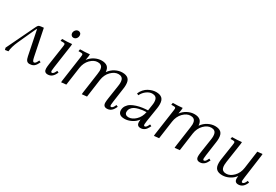

<svg xmlns="http://www.w3.org/2000/svg" viewBox="38 -1430 3235 2251"><g transform="rotate(30 1655.5 -304.5)"><path d="M27.8 -19 210 -397.9Q222.2 -423.8 231 -431.4Q239.7 -439 264.2 -441.9L299.8 -445.8L372.1 -90.8Q378.9 -57.6 385.7 -46.4Q392.6 -35.2 400.9 -35.2Q419.9 -35.2 435.1 -64.9L445.8 -86.9L469.2 -76.2L458 -54.2Q439.9 -19 417.2 -6.1Q394.5 6.8 365.2 6.8Q340.3 6.8 326.4 -9.5Q312.5 -25.9 305.2 -64L237.8 -396Q233.4 -390.6 225.1 -374L121.1 -146Q83 -62 78.1 1Q60.1 2.4 35.2 7.8Z M545.9 -411.1 550.8 -439Q619.6 -439 682.6 -445.8L680.7 -418L635.7 -104Q630.9 -68.8 630.9 -58.1Q630.9 -35.2 643.6 -35.2Q662.6 -35.2 677.7 -64.9L689 -86.9L711.9 -76.2L700.7 -54.2Q669.4 6.8 610.8 6.8Q561 6.8 561 -47.9Q561 -71.8 565.9 -105L604 -363.8Q606.9 -380.9 606.9 -391.1Q606.9 -402.8 600.6 -407Q594.2 -411.1 576.7 -411.1ZM617.7 -558.1Q617.7 -581.5 633.1 -599.4Q648.4 -617.2 670.9 -617.2Q687 -617.2 698.5 -606.2Q710 -595.2 710 -576.2Q710 -551.3 694.8 -534.2Q679.7 -517.1 655.8 -517.1Q639.6 -517.1 628.7 -529.8Q617.7 -542.5 617.7 -558.1Z M788.6 -411.1 793.5 -439Q860.4 -439 923.3 -445.8L921.4 -418L912.6 -363.8Q942.9 -404.8 989 -428.5Q1035.2 -452.1 1081.5 -452.1Q1130.9 -452.1 1158 -430.2Q1185.1 -408.2 1188.5 -357.9Q1221.2 -404.3 1268.1 -428.2Q1314.9 -452.1 1361.3 -452.1Q1414.1 -452.1 1441.2 -427.5Q1468.3 -402.8 1468.3 -345.2Q1468.3 -320.3 1464.4 -294.9L1437.5 -104Q1432.6 -68.8 1432.6 -58.1Q1432.6 -35.2 1445.3 -35.2Q1464.4 -35.2 1479.5 -64.9L1490.2 -86.9L1513.7 -76.2L1502.4 -54.2Q1471.2 6.8 1412.6 6.8Q1362.3 6.8 1362.3 -47.9Q1362.3 -68.4 1367.7 -105L1395.5 -290Q1399.4 -313 1399.4 -334Q1399.4 -358.9 1393.6 -375.5Q1387.7 -392.1 1376.7 -399.9Q1365.7 -407.7 1355.2 -410.4Q1344.7 -413.1 1330.6 -413.1Q1279.8 -413.1 1232.9 -366Q1186 -318.8 1175.3 -244.1L1141.6 0L1074.7 6.8L1076.7 -17.1L1115.2 -290Q1119.6 -324.2 1119.6 -334Q1119.6 -358.9 1113.8 -375.5Q1107.9 -392.1 1096.9 -399.9Q1085.9 -407.7 1075.2 -410.4Q1064.5 -413.1 1050.3 -413.1Q999.5 -413.1 952.9 -366Q906.2 -318.8 895.5 -244.1L861.3 0L794.4 6.8L796.4 -17.1L845.7 -363.8Q848.6 -380.9 848.6 -391.1Q848.6 -402.8 842.3 -407Q835.9 -411.1 818.4 -411.1Z M1564.5 -61Q1564.5 -94.7 1582.3 -121.8Q1600.1 -148.9 1627.9 -165.8Q1655.8 -182.6 1693.6 -194.3Q1731.4 -206.1 1767.8 -211.2Q1804.2 -216.3 1842.3 -217.8L1853 -290Q1857.4 -315.4 1857.4 -334Q1857.4 -358.9 1851.6 -375.5Q1845.7 -392.1 1834.7 -399.9Q1823.7 -407.7 1813 -410.4Q1802.2 -413.1 1788.1 -413.1Q1751.5 -413.1 1714.1 -386.2Q1676.8 -359.4 1654.3 -314L1631.3 -325.2Q1644 -357.9 1667 -383.5Q1689.9 -409.2 1716.6 -423.6Q1743.2 -438 1769.3 -445.1Q1795.4 -452.1 1819.3 -452.1Q1872.1 -452.1 1899.2 -427.5Q1926.3 -402.8 1926.3 -345.2Q1926.3 -320.3 1922.4 -294.9L1892.1 -104Q1887.2 -68.8 1887.2 -58.1Q1887.2 -35.2 1900.4 -35.2Q1918.9 -35.2 1934.1 -64.9L1945.3 -86.9L1968.3 -76.2L1957 -54.2Q1925.8 6.8 1867.2 6.8Q1817.4 6.8 1817.4 -47.9Q1817.4 -60.5 1819.3 -80.1Q1789.6 -39.6 1742.7 -16.4Q1695.8 6.8 1650.4 6.8Q1605 6.8 1584.7 -12Q1564.5 -30.8 1564.5 -61ZM1631.3 -76.2Q1631.3 -55.7 1645.3 -43.9Q1659.2 -32.2 1682.1 -32.2Q1731.4 -32.2 1777.6 -76.4Q1823.7 -120.6 1837.4 -190.9Q1812 -190.4 1789.3 -188Q1766.6 -185.5 1736.1 -178Q1705.6 -170.4 1683.8 -158.9Q1662.1 -147.5 1646.7 -126Q1631.3 -104.5 1631.3 -76.2Z M2044.9 -411.1 2049.8 -439Q2116.7 -439 2179.7 -445.8L2177.7 -418L2168.9 -363.8Q2199.2 -404.8 2245.4 -428.5Q2291.5 -452.1 2337.9 -452.1Q2387.2 -452.1 2414.3 -430.2Q2441.4 -408.2 2444.8 -357.9Q2477.5 -404.3 2524.4 -428.2Q2571.3 -452.1 2617.7 -452.1Q2670.4 -452.1 2697.5 -427.5Q2724.6 -402.8 2724.6 -345.2Q2724.6 -320.3 2720.7 -294.9L2693.8 -104Q2689 -68.8 2689 -58.1Q2689 -35.2 2701.7 -35.2Q2720.7 -35.2 2735.8 -64.9L2746.6 -86.9L2770 -76.2L2758.8 -54.2Q2727.5 6.8 2668.9 6.8Q2618.7 6.8 2618.7 -47.9Q2618.7 -68.4 2624 -105L2651.9 -290Q2655.8 -313 2655.8 -334Q2655.8 -358.9 2649.9 -375.5Q2644 -392.1 2633.1 -399.9Q2622.1 -407.7 2611.6 -410.4Q2601.1 -413.1 2586.9 -413.1Q2536.1 -413.1 2489.3 -366Q2442.4 -318.8 2431.6 -244.1L2397.9 0L2331.1 6.8L2333 -17.1L2371.6 -290Q2376 -324.2 2376 -334Q2376 -358.9 2370.1 -375.5Q2364.3 -392.1 2353.3 -399.9Q2342.3 -407.7 2331.5 -410.4Q2320.8 -413.1 2306.6 -413.1Q2255.9 -413.1 2209.2 -366Q2162.6 -318.8 2151.9 -244.1L2117.7 0L2050.8 6.8L2052.7 -17.1L2102.1 -363.8Q2105 -380.9 2105 -391.1Q2105 -402.8 2098.6 -407Q2092.3 -411.1 2074.7 -411.1Z M2846.7 -411.1 2851.6 -439Q2918.5 -439 2981.4 -445.8L2979.5 -418L2940.4 -154.8Q2936.5 -124.5 2936.5 -110.8Q2936.5 -85.9 2942.4 -69.3Q2948.2 -52.7 2959.2 -45.2Q2970.2 -37.6 2980.7 -34.9Q2991.2 -32.2 3005.4 -32.2Q3056.6 -32.2 3103.5 -79.6Q3150.4 -127 3160.6 -201.2L3193.4 -439L3260.7 -445.8L3258.8 -421.9L3215.3 -104Q3210.4 -68.8 3210.4 -58.1Q3210.4 -35.2 3223.6 -35.2Q3242.7 -35.2 3257.8 -64.9L3268.6 -86.9L3291.5 -76.2L3280.8 -54.2Q3249.5 6.8 3190.4 6.8Q3140.6 6.8 3140.6 -47.9Q3140.6 -60.5 3142.6 -80.1Q3112.8 -39.1 3066.7 -16.1Q3020.5 6.8 2974.6 6.8Q2921.9 6.8 2894.8 -17.8Q2867.7 -42.5 2867.7 -100.1Q2867.7 -124.5 2871.6 -149.9L2903.8 -363.8Q2906.7 -380.9 2906.7 -391.1Q2906.7 -402.8 2900.4 -407Q2894 -411.1 2876.5 -411.1Z"/></g></svg>

Font: Dihjauti
Style: Italic
Weight: 400
Italic angle: -9°
Designer: T. Christopher White
Version: Version 3.0.0